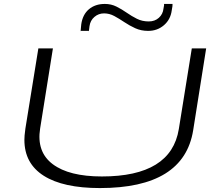

<svg xmlns="http://www.w3.org/2000/svg" viewBox="-20 -946 1108 976"><path d="M488 10Q301 10 202.5 -52.5Q104 -115 104 -235Q104 -245 105 -257.5Q106 -270 109 -292L175 -700H249L184 -293Q165 -174 248 -111.5Q331 -49 498 -49Q850 -49 889 -290L955 -700H1028L962 -284Q915 10 488 10ZM390 -789Q390 -792 389.5 -789Q389 -786 389 -784.5Q389 -783 390 -790Q390 -793 391 -801Q392 -809 393 -822Q400 -872 432 -899Q464 -926 513 -926Q545 -926 572 -912.5Q599 -899 624 -881.5Q649 -864 676 -850.5Q703 -837 736 -837Q767 -837 787.5 -855.5Q808 -874 811 -902Q814 -916 814 -919Q814 -922 814 -926H857Q857 -919 856.5 -914Q856 -909 853 -893Q847 -847 813.5 -818Q780 -789 733 -789Q697 -789 667.5 -802.5Q638 -816 612 -833.5Q586 -851 561 -864.5Q536 -878 509 -878Q481 -878 460 -860Q439 -842 435 -813Q433 -797 432 -789Q431 -778 431 -779.5Q431 -781 431.5 -786Q432 -791 432 -789ZM390 -790 389 -786Q390 -788 390 -790Z"/></svg>

Font: Georama ExtraExtended Light
Style: Italic
Weight: 300
Width: 8
Italic angle: -9°
Designer: Jean-Baptiste Levee
Foundry: Production Type
Version: Version 1.000